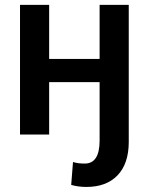

<svg xmlns="http://www.w3.org/2000/svg" viewBox="-20 -548 606 782"><path d="M180.2 -528.3V-308.1H385.7V-528.3H504.4V31.7Q503.9 119.1 458.5 166.3Q413.1 213.4 332 213.4Q298.3 213.4 270 205.1L277.3 111.8Q296.4 118.2 325.2 118.2Q385.7 118.2 385.7 24.4V-213.4H180.2V0H61.5V-528.3Z"/></svg>

Font: Roboto Medium
Style: Regular
Weight: 500
Designer: Google
Version: Version 2.134; 2016; ttfautohint (v1.6)